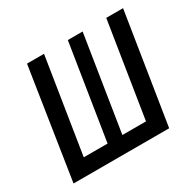

<svg xmlns="http://www.w3.org/2000/svg" viewBox="-125 -690 849 831"><g transform="rotate(-30 300.0 -275.0)"><path d="M18 0 103 -550H188L113 -76H232L307 -550H381L306 -76H424L499 -550H583L496 0Z"/></g></svg>

Font: JetBrains Mono NL
Style: Italic
Weight: 400
Italic angle: -9°
Monospace: yes
Designer: Philipp Nurullin, Konstantin Bulenkov
Foundry: JetBrains
Version: Version 2.305; ttfautohint (v1.8.4.7-5d5b)